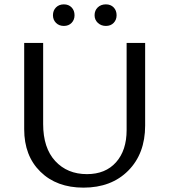

<svg xmlns="http://www.w3.org/2000/svg" viewBox="-20 -855 777 881"><path d="M223 -785Q223 -807 237 -821Q251 -835 273 -835Q295 -835 308.5 -821Q322 -807 322 -785Q322 -764 308.5 -750Q295 -736 273 -736Q251 -736 237 -750Q223 -764 223 -785ZM414 -785Q414 -807 428.5 -821Q443 -835 466 -835Q488 -835 501.5 -821Q515 -807 515 -785Q515 -764 501.5 -750Q488 -736 466 -736Q444 -736 429 -750Q414 -764 414 -785ZM363 6Q240 6 165.5 -67Q91 -140 91 -262V-658H178V-286Q178 -176 233.5 -116Q289 -56 379 -56Q464 -56 512.5 -110.5Q561 -165 561 -258V-658H646V-279Q646 -150 568.5 -72Q491 6 363 6Z"/></svg>

Font: EauTest Medium
Style: Regular
Weight: 500
Designer: Christian Thalmann (Catharsis Fonts)
Version: Version 0.001;PS 000.001;hotconv 1.0.88;makeotf.lib2.5.64775